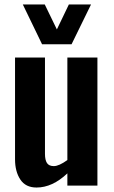

<svg xmlns="http://www.w3.org/2000/svg" viewBox="-20 -838 513 867"><path d="M169.9 -638.2 83 -817.9H182.1L236.8 -705.1L291 -817.9H391.1L303.2 -638.2ZM145 8.8Q95.7 8.8 71.8 -27.3Q47.9 -63.5 47.9 -118.2V-578.1H183.1V-143.1Q183.1 -115.7 192.1 -101.8Q201.2 -87.9 223.1 -87.9Q246.1 -87.9 284.2 -115.2V-578.1H419.9V0H284.2V-55.2Q216.8 8.8 145 8.8Z"/></svg>

Font: Oswald Medium
Style: Regular
Weight: 500
Designer: Vernon Adams
Foundry: Vernon Adams
Version: Version 4.103